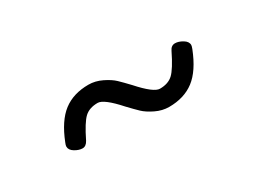

<svg xmlns="http://www.w3.org/2000/svg" viewBox="-24 -591 695 518"><g transform="rotate(-30 323.5 -332.5)"><path d="M403 -252Q382 -252 361.5 -262Q341 -272 329.5 -283Q318 -294 301 -312Q260 -358 241 -358Q215 -358 200 -344Q185 -330 163 -285Q156 -272 145 -272Q134 -272 121.5 -279.5Q109 -287 109 -298Q109 -302 112 -309Q134 -365 165.5 -389Q197 -413 244 -413Q265 -413 285.5 -403Q306 -393 317.5 -382Q329 -371 346 -353Q387 -307 406 -307Q432 -307 447 -321Q462 -335 484 -380Q490 -393 502 -393Q513 -393 525.5 -385.5Q538 -378 538 -367Q538 -364 535 -356Q513 -300 481.5 -276Q450 -252 403 -252Z"/></g></svg>

Font: Solway Light
Style: Regular
Weight: 300
Designer: Mariya V. Pigoulevskaya
Foundry: The Northern Block Ltd.
Version: Version 1.000;hotconv 1.0.109;makeotfexe 2.5.65596